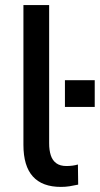

<svg xmlns="http://www.w3.org/2000/svg" viewBox="-20 -725 392 754"><path d="M219 9Q146 9 109 -32Q72 -73 72 -156V-705H173V-162Q173 -135 179.5 -115Q186 -95 201 -84Q216 -73 241 -73Q253 -73 264.5 -74.5Q276 -76 286 -79L287 0Q269 4 253 6.5Q237 9 219 9ZM235 -305V-410H352V-305Z"/></svg>

Font: Nunito Sans 10pt SemiCondensed SemiBold
Style: Regular
Weight: 600
Width: 4
Designer: Vernon Adams
Foundry: Vernon Adams
Version: Version 3.101;gftools[0.9.27]